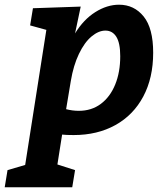

<svg xmlns="http://www.w3.org/2000/svg" viewBox="-84 -566 697 816"><path d="M229 8Q197 8 180 6L160 133L235 157L223 230H-64L-52 157L23 135L113 -439L44 -458L56 -531L259 -538L235 -424Q271 -483 321 -514.5Q371 -546 422 -546Q486 -546 526.5 -496Q567 -446 567 -342Q567 -235 525 -156Q483 -77 406.5 -34.5Q330 8 229 8ZM217 -222 197 -102Q224 -95 251 -95Q305 -95 344.5 -124.5Q384 -154 405.5 -206.5Q427 -259 427 -327Q427 -383 410.5 -409.5Q394 -436 364 -436Q335 -436 305 -411Q275 -386 251.5 -337Q228 -288 217 -222Z"/></svg>

Font: Bitter Pro
Style: Bold Italic
Weight: 700
Italic angle: -9°
Designer: Sol Matas, and Bitter project Authors
Foundry: Sol Matas
Version: Version 1.010